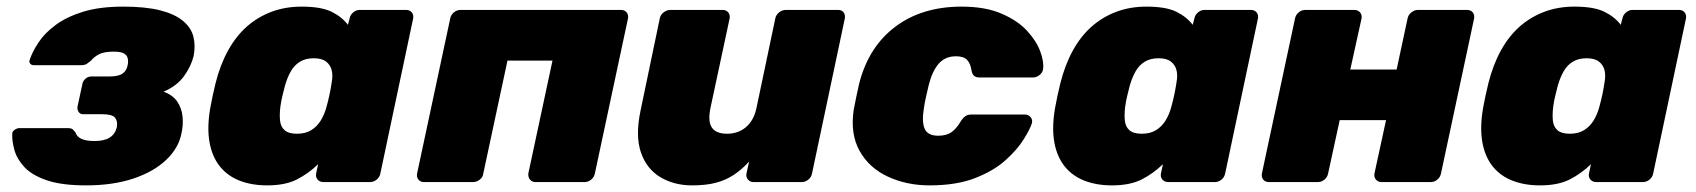

<svg xmlns="http://www.w3.org/2000/svg" viewBox="-20 -550 5123 580"><path d="M240 10Q166 10 121 -5.5Q76 -21 53.5 -45.5Q31 -70 23.5 -97Q16 -124 17 -146Q17 -153 24.5 -158Q32 -163 38 -163H184Q196 -163 200 -159Q204 -155 208 -150Q212 -137 226 -130.5Q240 -124 266 -124Q295 -124 311.5 -134.5Q328 -145 333 -166Q336 -184 327.5 -194.5Q319 -205 288 -205H231Q222 -205 217.5 -212Q213 -219 214 -227L229 -297Q231 -306 238.5 -312.5Q246 -319 256 -319H311Q338 -319 350.5 -328Q363 -337 366 -355Q368 -366 365.5 -375Q363 -384 353.5 -389Q344 -394 324 -394Q296 -394 281 -387Q266 -380 254 -366Q248 -361 242 -357Q236 -353 223 -353H83Q75 -353 71 -358Q67 -363 70 -370Q78 -394 96.5 -422Q115 -450 148 -474.5Q181 -499 231 -514.5Q281 -530 352 -530Q419 -530 463 -519Q507 -508 532 -487.5Q557 -467 564 -440Q571 -413 565 -381Q557 -349 535.5 -319.5Q514 -290 474 -273Q502 -263 515.5 -243Q529 -223 531.5 -197.5Q534 -172 528 -146Q519 -102 481.5 -66.5Q444 -31 382.5 -10.5Q321 10 240 10Z M787 10Q741 10 704.5 -4Q668 -18 644.5 -47Q621 -76 613 -120Q605 -164 615 -223Q619 -245 622.5 -261Q626 -277 631 -298Q645 -354 669 -397.5Q693 -441 726 -470Q759 -499 800.5 -514.5Q842 -530 891 -530Q950 -530 981.5 -514.5Q1013 -499 1031 -475L1036 -494Q1038 -505 1047 -512.5Q1056 -520 1066 -520H1207Q1218 -520 1224 -512.5Q1230 -505 1228 -494L1129 -26Q1127 -15 1118 -7.5Q1109 0 1098 0H957Q946 0 939.5 -7.5Q933 -15 935 -26L941 -54Q911 -25 876 -7.5Q841 10 787 10ZM877 -146Q903 -146 920.5 -157Q938 -168 949 -186Q960 -204 966 -226Q972 -248 975.5 -264.5Q979 -281 982 -301Q986 -322 982 -338Q978 -354 965 -364Q952 -374 928 -374Q903 -374 886 -363.5Q869 -353 858.5 -334.5Q848 -316 841 -292Q837 -277 833 -260Q829 -243 827 -228Q824 -204 826 -185.5Q828 -167 840 -156.5Q852 -146 877 -146Z M1261 0Q1250 0 1244 -7.5Q1238 -15 1240 -26L1340 -494Q1342 -505 1351 -512.5Q1360 -520 1371 -520H1856Q1867 -520 1873 -512.5Q1879 -505 1877 -494L1777 -26Q1775 -15 1766 -7.5Q1757 0 1746 0H1598Q1587 0 1581 -7.5Q1575 -15 1576 -26L1649 -367H1513L1440 -26Q1439 -15 1429.5 -7.5Q1420 0 1409 0Z M2071 10Q2016 10 1974.5 -15Q1933 -40 1916 -90Q1899 -140 1915 -216L1973 -494Q1975 -505 1984.5 -512.5Q1994 -520 2005 -520H2163Q2174 -520 2180 -512.5Q2186 -505 2184 -494L2126 -223Q2121 -198 2124 -181Q2127 -164 2140 -155Q2153 -146 2176 -146Q2210 -146 2233.5 -166Q2257 -186 2265 -223L2322 -494Q2324 -505 2333.5 -512.5Q2343 -520 2354 -520H2512Q2523 -520 2528.5 -512.5Q2534 -505 2532 -494L2433 -26Q2431 -15 2422 -7.5Q2413 0 2402 0H2256Q2246 0 2239.5 -7.5Q2233 -15 2235 -26L2243 -62Q2221 -38 2197 -22Q2173 -6 2143 2Q2113 10 2071 10Z M2788 10Q2719 10 2662 -16.5Q2605 -43 2576.5 -94.5Q2548 -146 2559 -219Q2562 -235 2567 -259Q2572 -283 2576 -300Q2605 -410 2685.5 -470Q2766 -530 2885 -530Q2956 -530 3005 -509Q3054 -488 3082.5 -457Q3111 -426 3122.5 -394.5Q3134 -363 3131 -342Q3130 -331 3120.5 -323.5Q3111 -316 3101 -316H2939Q2928 -316 2922.5 -321Q2917 -326 2915 -336Q2912 -358 2901.5 -369Q2891 -380 2868 -380Q2836 -380 2816.5 -358.5Q2797 -337 2786 -295Q2781 -274 2777 -256Q2773 -238 2771 -224Q2764 -181 2773.5 -160.5Q2783 -140 2814 -140Q2839 -140 2854 -150.5Q2869 -161 2882 -183Q2888 -193 2895.5 -198.5Q2903 -204 2914 -204H3076Q3087 -204 3093.5 -196Q3100 -188 3097 -177Q3091 -159 3072 -128.5Q3053 -98 3017.5 -66Q2982 -34 2925.5 -12Q2869 10 2788 10Z M3339 10Q3293 10 3256.5 -4Q3220 -18 3196.5 -47Q3173 -76 3165 -120Q3157 -164 3167 -223Q3171 -245 3174.5 -261Q3178 -277 3183 -298Q3197 -354 3221 -397.5Q3245 -441 3278 -470Q3311 -499 3352.5 -514.5Q3394 -530 3443 -530Q3502 -530 3533.5 -514.5Q3565 -499 3583 -475L3588 -494Q3590 -505 3599 -512.5Q3608 -520 3618 -520H3759Q3770 -520 3776 -512.5Q3782 -505 3780 -494L3681 -26Q3679 -15 3670 -7.5Q3661 0 3650 0H3509Q3498 0 3491.5 -7.5Q3485 -15 3487 -26L3493 -54Q3463 -25 3428 -7.5Q3393 10 3339 10ZM3429 -146Q3455 -146 3472.5 -157Q3490 -168 3501 -186Q3512 -204 3518 -226Q3524 -248 3527.5 -264.5Q3531 -281 3534 -301Q3538 -322 3534 -338Q3530 -354 3517 -364Q3504 -374 3480 -374Q3455 -374 3438 -363.5Q3421 -353 3410.5 -334.5Q3400 -316 3393 -292Q3389 -277 3385 -260Q3381 -243 3379 -228Q3376 -204 3378 -185.5Q3380 -167 3392 -156.5Q3404 -146 3429 -146Z M3813 0Q3802 0 3796 -7.5Q3790 -15 3792 -26L3892 -494Q3894 -505 3903 -512.5Q3912 -520 3923 -520H4071Q4082 -520 4088.5 -512.5Q4095 -505 4093 -494L4059 -340H4199L4232 -494Q4234 -505 4243.5 -512.5Q4253 -520 4263 -520H4412Q4423 -520 4429 -512.5Q4435 -505 4433 -494L4333 -26Q4331 -15 4322 -7.5Q4313 0 4302 0H4153Q4143 0 4136.5 -7.5Q4130 -15 4132 -26L4167 -187H4027L3992 -26Q3990 -15 3981 -7.5Q3972 0 3961 0Z M4632 10Q4586 10 4549.5 -4Q4513 -18 4489.5 -47Q4466 -76 4458 -120Q4450 -164 4460 -223Q4464 -245 4467.5 -261Q4471 -277 4476 -298Q4490 -354 4514 -397.5Q4538 -441 4571 -470Q4604 -499 4645.5 -514.5Q4687 -530 4736 -530Q4795 -530 4826.5 -514.5Q4858 -499 4876 -475L4881 -494Q4883 -505 4892 -512.5Q4901 -520 4911 -520H5052Q5063 -520 5069 -512.5Q5075 -505 5073 -494L4974 -26Q4972 -15 4963 -7.5Q4954 0 4943 0H4802Q4791 0 4784.5 -7.5Q4778 -15 4780 -26L4786 -54Q4756 -25 4721 -7.5Q4686 10 4632 10ZM4722 -146Q4748 -146 4765.5 -157Q4783 -168 4794 -186Q4805 -204 4811 -226Q4817 -248 4820.5 -264.5Q4824 -281 4827 -301Q4831 -322 4827 -338Q4823 -354 4810 -364Q4797 -374 4773 -374Q4748 -374 4731 -363.5Q4714 -353 4703.5 -334.5Q4693 -316 4686 -292Q4682 -277 4678 -260Q4674 -243 4672 -228Q4669 -204 4671 -185.5Q4673 -167 4685 -156.5Q4697 -146 4722 -146Z"/></svg>

Font: Rubik Light ExtraBold
Style: Italic
Weight: 800
Italic angle: -12°
Version: Version 2.104